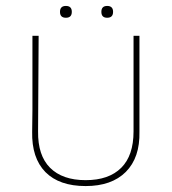

<svg xmlns="http://www.w3.org/2000/svg" viewBox="-20 -627 581 650"><path d="M270 2.9Q357.9 2.9 405.8 -44.9Q454.1 -93.3 452.1 -181.2V-505.9H432.1V-182.1Q432.1 -100.6 390.6 -59.1Q348.6 -17.1 270 -17.1Q191.4 -17.1 149.4 -59.1Q107.9 -100.6 108.9 -182.1L110.8 -505.9H89.8V-254.9L88.9 -181.2Q86.9 -92.3 133.8 -44.4Q180.7 2.9 270 2.9ZM203.1 -566.9Q183.1 -566.9 183.1 -586.9Q183.1 -606.9 203.1 -606.9Q223.1 -606.9 223.1 -586.9Q223.1 -566.9 203.1 -566.9ZM342.8 -606.9Q362.8 -606.9 362.8 -586.9Q362.8 -566.9 342.8 -566.9Q323.2 -566.9 323.2 -586.9Q323.2 -606.9 342.8 -606.9Z"/></svg>

Font: Datalegreya
Style: Dot
Weight: 700
Designer: Figs Lab
Foundry: Figs Lab
Version: Version 1.002;PS 001.002;hotconv 1.0.70;makeotf.lib2.5.58329